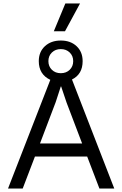

<svg xmlns="http://www.w3.org/2000/svg" viewBox="-20 -1079 700 1099"><path d="M438 -1059 352 -900H288L354 -1059ZM549 0 479 -183H180L110 0H26L268 -622Q202 -653 202 -729Q202 -782 237 -814.5Q272 -847 328 -847Q384 -847 418.5 -814.5Q453 -782 453 -729Q453 -654 392 -624L634 0ZM379 -778.5Q359 -798 328 -798Q297 -798 277 -778.5Q257 -759 257 -729Q257 -699 277 -679.5Q297 -660 328 -660Q359 -660 379 -679.5Q399 -699 399 -729Q399 -759 379 -778.5ZM209 -258H450L361 -492L330 -584H328L299 -495Z"/></svg>

Font: Elaine Sans
Style: Regular
Weight: 400
Designer: Wei Huang
Foundry: Wei Huang
Version: Version 2.001;December 24, 2019;FontCreator 12.0.0.2547 64-b